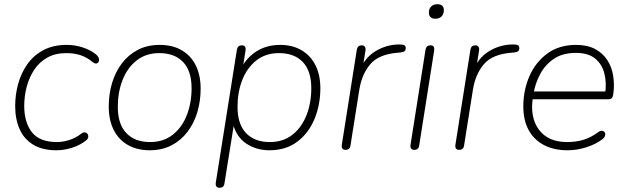

<svg xmlns="http://www.w3.org/2000/svg" viewBox="-20 -705 2975 911"><path d="M248 8Q181 8 137.5 -18.5Q94 -45 73 -92.5Q52 -140 52 -202Q52 -255 66 -306.5Q80 -358 109.5 -400Q139 -442 185.5 -467Q232 -492 297 -492Q336 -492 372.5 -480Q409 -468 434 -448Q443 -441 447 -433Q451 -425 450 -418Q449 -411 444.5 -407Q440 -403 434 -403.5Q428 -404 420 -410Q393 -433 362.5 -443Q332 -453 295 -453Q242 -453 204 -431.5Q166 -410 142 -373.5Q118 -337 106.5 -292.5Q95 -248 95 -202Q95 -124 131.5 -77.5Q168 -31 250 -31Q278 -31 308.5 -40.5Q339 -50 366 -71Q373 -77 380 -77Q387 -77 391.5 -73.5Q396 -70 398 -64Q400 -58 398 -51.5Q396 -45 390 -40Q362 -17 323.5 -4.5Q285 8 248 8Z M690 8Q631 8 587 -17Q543 -42 519.5 -88.5Q496 -135 496 -200Q496 -258 511.5 -310.5Q527 -363 558 -404Q589 -445 634 -468.5Q679 -492 738 -492Q798 -492 841.5 -467Q885 -442 908.5 -395.5Q932 -349 932 -284Q932 -226 916.5 -173.5Q901 -121 870 -80Q839 -39 794 -15.5Q749 8 690 8ZM692 -31Q756 -31 800 -66Q844 -101 866.5 -159Q889 -217 889 -286Q889 -369 848.5 -411Q808 -453 736 -453Q672 -453 628 -418Q584 -383 561.5 -325.5Q539 -268 539 -198Q539 -116 579.5 -73.5Q620 -31 692 -31Z M1021 186Q1011 186 1006.5 179.5Q1002 173 1004 161L1104 -469Q1106 -480 1112 -485Q1118 -490 1128 -490Q1138 -490 1142.5 -483.5Q1147 -477 1145 -465L1130 -371H1119Q1145 -427 1194 -459.5Q1243 -492 1310 -492Q1367 -492 1410 -467Q1453 -442 1476.5 -396Q1500 -350 1500 -286Q1500 -208 1472.5 -141Q1445 -74 1391 -33Q1337 8 1258 8Q1197 8 1149 -23.5Q1101 -55 1084 -122H1091L1045 165Q1044 175 1038 180.5Q1032 186 1021 186ZM1260 -31Q1324 -31 1368 -66Q1412 -101 1434.5 -159Q1457 -217 1457 -286Q1457 -369 1416.5 -411Q1376 -453 1304 -453Q1240 -453 1196 -418Q1152 -383 1129.5 -325.5Q1107 -268 1107 -198Q1107 -116 1147.5 -73.5Q1188 -31 1260 -31Z M1619 6Q1609 6 1604.5 -0.5Q1600 -7 1602 -19L1673 -469Q1675 -480 1681 -485Q1687 -490 1697 -490Q1706 -490 1711 -483.5Q1716 -477 1714 -465L1699 -370H1688Q1709 -430 1761.5 -462Q1814 -494 1875 -494Q1892 -494 1898.5 -490.5Q1905 -487 1905 -477Q1905 -467 1900 -462.5Q1895 -458 1881 -456L1869 -455Q1778 -448 1737.5 -401Q1697 -354 1685 -280L1643 -15Q1642 -5 1636 0.5Q1630 6 1619 6Z M1945 6Q1935 6 1930.5 -0.5Q1926 -7 1928 -19L1999 -469Q2001 -480 2007 -485Q2013 -490 2023 -490Q2033 -490 2037.5 -483.5Q2042 -477 2040 -465L1969 -15Q1968 -5 1962 0.5Q1956 6 1945 6ZM2045 -616Q2031 -616 2023 -623.5Q2015 -631 2015 -644Q2015 -664 2026 -674.5Q2037 -685 2056 -685Q2070 -685 2078 -678Q2086 -671 2086 -657Q2086 -638 2075 -627Q2064 -616 2045 -616Z M2158 6Q2148 6 2143.5 -0.5Q2139 -7 2141 -19L2212 -469Q2214 -480 2220 -485Q2226 -490 2236 -490Q2245 -490 2250 -483.5Q2255 -477 2253 -465L2238 -370H2227Q2248 -430 2300.5 -462Q2353 -494 2414 -494Q2431 -494 2437.5 -490.5Q2444 -487 2444 -477Q2444 -467 2439 -462.5Q2434 -458 2420 -456L2408 -455Q2317 -448 2276.5 -401Q2236 -354 2224 -280L2182 -15Q2181 -5 2175 0.5Q2169 6 2158 6Z M2673 8Q2608 8 2560.5 -17Q2513 -42 2488 -88.5Q2463 -135 2463 -200Q2463 -277 2492 -343.5Q2521 -410 2577 -451Q2633 -492 2713 -492Q2767 -492 2803.5 -472.5Q2840 -453 2861.5 -420Q2883 -387 2889.5 -345Q2896 -303 2890 -259Q2888 -245 2883 -239.5Q2878 -234 2865 -234H2492L2498 -271H2870L2851 -259Q2859 -313 2847.5 -357Q2836 -401 2803.5 -427.5Q2771 -454 2712 -454Q2649 -454 2607.5 -425.5Q2566 -397 2543 -353.5Q2520 -310 2512 -264L2509 -246Q2493 -150 2536.5 -90.5Q2580 -31 2671 -31Q2713 -31 2748 -41.5Q2783 -52 2817 -77Q2826 -84 2833 -84.5Q2840 -85 2845 -81.5Q2850 -78 2851.5 -72Q2853 -66 2850 -58.5Q2847 -51 2839 -45Q2806 -20 2761.5 -6Q2717 8 2673 8Z"/></svg>

Font: Nunito ExtraLight ExtraLight
Style: Italic
Weight: 250
Italic angle: -9°
Version: Version 3.602